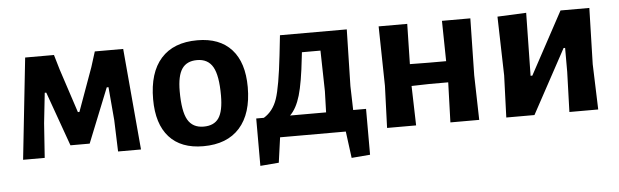

<svg xmlns="http://www.w3.org/2000/svg" viewBox="-42 -614 2826 876"><g transform="rotate(-5 1370.5 -176.0)"><path d="M43 0 93 -464H225L245 -396L311 -195H318L390 -394L412 -464H542L583 0H478L473 -144L460 -296H452L352 -47H264L175 -296H168L153 -158L142 0Z M882 -474Q984 -474 1038.5 -414Q1093 -354 1093 -241Q1093 -120 1035 -55Q977 10 868 10Q766 10 712 -50Q658 -110 658 -223Q658 -345 715.5 -409.5Q773 -474 882 -474ZM873 -384Q826 -384 804 -352Q782 -320 782 -249Q782 -157 804.5 -118Q827 -79 877 -79Q925 -79 946.5 -110.5Q968 -142 968 -214Q968 -305 945.5 -344.5Q923 -384 873 -384Z M1119 122V-95H1154Q1197 -121 1215.5 -175.5Q1234 -230 1250 -373L1260 -464H1566L1560 -205L1563 -95H1622V115L1537 122L1521 0H1220L1204 115ZM1350 -352Q1338 -240 1321 -182Q1304 -124 1274 -95H1439L1442 -192L1438 -378H1353Z M1710 0 1717 -192 1712 -465H1843L1839 -281L1925 -280H2005L2002 -465H2132L2127 -205L2132 0H2000L2006 -183H1919L1838 -181L1843 0Z M2256 0 2263 -192 2256 -462 2388 -468 2383 -180H2391L2545 -465H2677L2670 -208L2677 0H2545L2551 -183V-293H2544L2385 0Z"/></g></svg>

Font: Alegreya Sans
Style: Bold
Weight: 700
Designer: Juan Pablo del Peral
Foundry: Huerta Tipografica
Version: Version 2.007